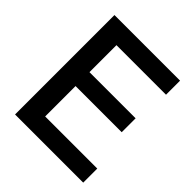

<svg xmlns="http://www.w3.org/2000/svg" viewBox="-192 -828 956 956"><g transform="rotate(45 286.0 -350.0)"><path d="M66 0V-700H528V-601H179V-411H504V-313H179V-99H546V0Z"/></g></svg>

Font: Georama Medium
Style: Regular
Weight: 500
Designer: Jean-Baptiste Levee
Foundry: Production Type
Version: Version 1.000